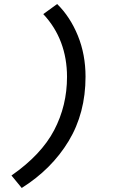

<svg xmlns="http://www.w3.org/2000/svg" viewBox="-20 -747 640 954"><path d="M88 187 37 125Q185 22 249 -100Q313 -222 313 -365Q313 -457 283.5 -535.5Q254 -614 195 -677L264 -727Q329 -663 367 -569.5Q405 -476 405 -366Q405 -185 321 -46Q237 93 88 187Z"/></svg>

Font: Source Code Pro ExtraLight SemiBold
Style: Italic
Weight: 600
Italic angle: -11°
Monospace: yes
Version: Version 1.016;hotconv 1.0.116;makeotfexe 2.5.65601